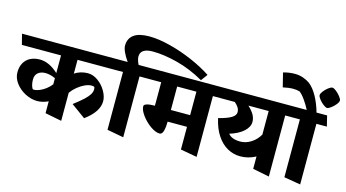

<svg xmlns="http://www.w3.org/2000/svg" viewBox="-119 -1215 2938 1628"><g transform="rotate(15 1350.0 -401.0)"><path d="M787.6 -204.1Q787.6 -110.8 668.5 -23.4L543.5 -114.3Q599.1 -156.7 629.9 -185.5Q660.6 -214.4 674.1 -236.8Q687.5 -259.3 687.5 -281.2Q687.5 -296.9 683.6 -301.3Q678.2 -307.1 658.7 -307.1Q631.8 -307.1 599.6 -292.2Q567.4 -277.3 537.4 -252.4Q507.3 -227.5 486.8 -198.2V48.3L341.8 20V-84.5Q322.3 -74.2 295.9 -67.6Q269.5 -61 246.1 -61Q193.4 -61 141.1 -87.6Q88.9 -114.3 55.2 -158.9Q21.5 -203.6 21.5 -253.9Q21.5 -300.8 40.5 -335.4Q59.6 -370.1 95.2 -388.7Q130.9 -407.2 179.2 -407.2Q260.7 -407.2 341.8 -332V-487.3H-2L-25.4 -579.6H817.4L840.3 -487.3H486.8V-365.7Q510.7 -382.8 541 -391.6Q571.3 -400.4 602.1 -400.4Q648.4 -400.4 691.4 -369.4Q734.4 -338.4 761 -292Q787.6 -245.6 787.6 -204.1ZM341.8 -233.4V-287.1Q295.4 -308.6 252.9 -308.6Q214.4 -308.6 189.5 -288.3Q164.6 -268.1 164.6 -229Q164.6 -184.1 181.2 -152.3Q184.6 -146.5 193.8 -146.5Q216.8 -146.5 244.6 -158.2Q272.5 -169.9 298.3 -189.9Q324.2 -210 341.8 -233.4Z M978 -647.9Q978 -633.8 983.6 -615.5Q989.3 -597.2 998 -579.6H1087.4L1109.4 -487.3H1030.8V46.9L885.7 20V-487.3H814L789.1 -579.6H901.9Q844.2 -663.1 844.2 -710Q845.2 -771.5 889.6 -804.2Q934.1 -836.9 1025.4 -836.9Q1106 -836.9 1207.8 -811Q1309.6 -785.2 1409.2 -742.2Q1508.8 -699.2 1584.5 -648.9L1542 -591.3Q1423.8 -658.7 1303.2 -689.7Q1182.6 -720.7 1086.4 -720.7Q978 -720.7 978 -647.9Z M1126.5 -251.5Q1126.5 -266.1 1151.6 -273.7Q1176.8 -281.2 1221.2 -281.2V-487.3H1086.9L1061.5 -579.6H1742.7L1766.1 -487.3H1674.8V46.4L1530.3 20.5V-178.7H1360.4Q1360.4 -134.3 1351.6 -98.9Q1342.8 -63.5 1319.8 -63.5Q1284.2 -63.5 1238.3 -95.9Q1192.4 -128.4 1159.4 -173.3Q1126.5 -218.3 1126.5 -251.5ZM1530.3 -487.3H1361.3V-281.2H1530.3Z M2395 -487.3H2309.6V48.8L2164.6 20V-88.4Q2099.6 -53.7 2029.8 -53.7Q1969.7 -53.7 1916.7 -83Q1863.8 -112.3 1824.2 -171.9Q1784.7 -231.4 1765.6 -318.4Q1844.2 -338.4 1878.4 -359.9Q1912.6 -381.3 1912.6 -409.2Q1912.6 -430.2 1901.6 -448.7Q1890.6 -467.3 1867.2 -487.3H1740.2L1716.3 -579.6H2373ZM2164.6 -280.8V-487.3H1986.8Q2022.5 -453.6 2039.1 -424.1Q2055.7 -394.5 2055.7 -361.8Q2055.7 -317.9 2012.9 -278.6Q1970.2 -239.3 1891.1 -214.8Q1922.9 -174.8 1997.6 -174.8Q2046.9 -174.8 2092.3 -203.9Q2137.7 -232.9 2164.6 -280.8Z M2675.3 -487.3H2583.5V44.9L2438.5 20.5V-487.3H2369.6L2345.7 -579.6H2473.6Q2454.6 -618.7 2425.5 -659.7Q2396.5 -700.7 2373.5 -716.3Q2349.1 -723.6 2309.6 -723.6Q2283.2 -723.6 2228 -711.9L2197.3 -834.5Q2218.8 -841.8 2246.3 -845.7Q2273.9 -849.6 2298.8 -849.6Q2337.4 -849.6 2372.1 -837.4Q2406.7 -825.2 2430.7 -807.6Q2471.7 -776.4 2505.9 -714.4Q2540 -652.3 2559.6 -579.6H2652.8ZM2546.9 -730Q2546.9 -743.2 2563.2 -764.4Q2579.6 -785.6 2601.1 -802.2Q2622.6 -818.8 2635.7 -818.8Q2648.9 -818.8 2670.4 -801.8Q2691.9 -784.7 2708.5 -762.9Q2725.1 -741.2 2725.1 -730Q2725.1 -715.8 2708.3 -694.6Q2691.4 -673.3 2669.4 -657Q2647.5 -640.6 2635.7 -640.6Q2623 -640.6 2601.6 -657Q2580.1 -673.3 2563.5 -694.8Q2546.9 -716.3 2546.9 -730Z"/></g></svg>

Font: Vesper Libre Heavy
Style: Regular
Weight: 900
Designer: Robert Keller & Kimya Gandhi
Foundry: Mota Italic
Version: Version 1.058